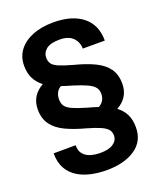

<svg xmlns="http://www.w3.org/2000/svg" viewBox="-168 -826 964 1152"><g transform="rotate(-20 314.0 -249.5)"><path d="M563.5 40.5Q563.5 128.4 494.4 175.5Q425.3 222.7 311 222.7Q261.7 222.7 214.4 212.6Q167 202.6 128.9 179.2Q90.8 155.8 68.4 116.5Q45.9 77.1 45.9 18.6L186.5 18.1Q186.5 55.7 205.1 76.2Q223.6 96.7 252.2 104.5Q280.8 112.3 311 112.3Q365.2 112.3 394 92.8Q422.9 73.2 422.9 41Q422.9 19 410.4 3.4Q397.9 -12.2 366.9 -26.1Q335.9 -40 280.3 -55.7Q207.5 -75.2 155 -100.3Q102.5 -125.5 74.5 -164.1Q46.4 -202.6 46.4 -261.2Q46.4 -305.7 67.4 -339.4Q88.4 -373 127 -394Q94.2 -418.9 76.7 -452.9Q59.1 -486.8 59.1 -535.6Q59.1 -591.8 90.3 -633.3Q121.6 -674.8 178.7 -697.8Q235.8 -720.7 312.5 -720.7Q430.7 -720.7 498.3 -667Q565.9 -613.3 565.9 -512.2H425.3Q425.3 -553.7 396.7 -582.3Q368.2 -610.8 312.5 -610.8Q253.4 -610.8 226.8 -589.1Q200.2 -567.4 200.2 -536.6Q200.2 -512.2 211.4 -496.3Q222.7 -480.5 253.2 -467.5Q283.7 -454.6 340.8 -439Q415.5 -419.9 468.3 -394.5Q521 -369.1 548.6 -330.8Q576.2 -292.5 576.2 -233.4Q576.2 -188.5 555.2 -155.3Q534.2 -122.1 496.1 -101.6Q529.3 -77.1 546.4 -43Q563.5 -8.8 563.5 40.5ZM329.1 -169.9Q347.2 -165 363.8 -160.2Q380.4 -155.3 396 -149.9Q437 -172.9 437 -220.2Q437 -244.1 424.1 -261Q411.1 -277.8 379.6 -292.7Q348.1 -307.6 292.5 -324.7Q274.4 -329.6 257.6 -335Q240.7 -340.3 225.1 -345.7Q205.6 -335 196.3 -316.4Q187 -297.9 187 -274.9Q187 -249 198.2 -231.9Q209.5 -214.8 240.2 -200.9Q271 -187 329.1 -169.9Z"/></g></svg>

Font: Vazirmatn RD FD
Style: Bold
Weight: 700
Designer: Saber Rastikerdar
Foundry: Saber Rastikerdar
Version: Version 33.003